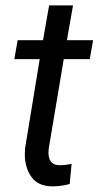

<svg xmlns="http://www.w3.org/2000/svg" viewBox="-20 -676 362 706"><path d="M160.6 -656.2 138.2 -528.3H44.9L32.7 -458.5H126L72.3 -131.3C71.8 -123.5 71.3 -116.2 71.3 -108.9C71.3 -76.7 79.1 -48.8 95.2 -25.9C111.3 -2.9 136.7 8.8 171.9 9.3C193.8 9.3 215.3 6.3 236.3 0.5L243.2 -73.2C225.1 -69.8 210.9 -68.4 200.2 -68.4C174.8 -68.4 161.1 -81.1 158.7 -106.4C158.2 -109.4 158.2 -112.3 158.2 -115.2C158.2 -120.1 158.7 -125 159.2 -129.9L214.4 -458.5H310.1L322.3 -528.3H226.1L248.5 -656.2Z"/></svg>

Font: Roboto
Style: Italic
Weight: 400
Italic angle: -12°
Designer: Google
Version: Version 2.137; 2017